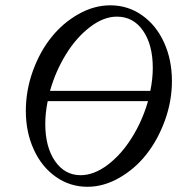

<svg xmlns="http://www.w3.org/2000/svg" viewBox="-20 -696 673 729"><path d="M312 13.2Q245.6 13.2 191.9 -24.7Q138.2 -62.5 108.2 -128.4Q78.1 -194.3 78.1 -274.9Q78.1 -352.5 104.7 -426.3Q131.3 -500 175.3 -554.7Q219.2 -609.4 278.3 -642.6Q337.4 -675.8 398.9 -675.8Q465.8 -675.8 519.5 -637.9Q573.2 -600.1 603 -534.4Q632.8 -468.8 632.8 -388.2Q632.8 -312 606 -238.3Q579.1 -164.6 535.6 -109.6Q492.2 -54.7 432.9 -20.8Q373.5 13.2 312 13.2ZM423.8 -632.8Q373 -632.8 321.3 -593Q269.5 -553.2 230.2 -489.3Q190.9 -425.3 169.9 -351.1H550.8Q560.1 -396.5 560.1 -438Q560.1 -525.9 523.2 -579.3Q486.3 -632.8 423.8 -632.8ZM286.1 -30.8Q336.4 -30.8 388.2 -69.6Q439.9 -108.4 480.2 -172.6Q520.5 -236.8 542 -312H161.1Q151.9 -266.6 151.9 -226.1Q151.9 -137.7 189 -84.2Q226.1 -30.8 286.1 -30.8Z"/></svg>

Font: Junicode SmCond
Style: Italic
Weight: 400
Width: 4
Italic angle: -11°
Designer: Peter S. Baker
Version: Version 2.206